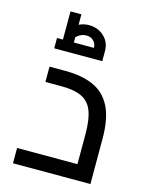

<svg xmlns="http://www.w3.org/2000/svg" viewBox="-118 -860 721 934"><g transform="rotate(15 242.5 -393.0)"><path d="M40 0V-77H412L344 -17V-228Q344 -302 327.5 -344.5Q311 -387 273 -405Q235 -423 171 -423H90V-500H171Q253 -500 311 -474.5Q369 -449 399.5 -389.5Q430 -330 430 -228V0ZM119 -644Q119 -674 133 -696.5Q147 -719 171.5 -732Q196 -745 225 -745Q254 -745 278 -732Q302 -719 316.5 -696.5Q331 -674 331 -644H275Q275 -665 261 -679Q247 -693 225 -693Q203 -693 183.5 -679Q164 -665 164 -644ZM89 -592V-644H331V-592ZM119 -644V-786H174V-644Z"/></g></svg>

Font: Cairo Medium
Style: Regular
Weight: 500
Designer: Mohamed Gaber, Accademia di Belle Arti di Urbino
Foundry: Kief Type Foundry, Accademia di Belle Arti di Urbino
Version: Version 3.117